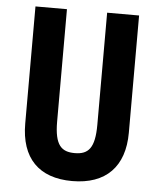

<svg xmlns="http://www.w3.org/2000/svg" viewBox="-52 -759 675 814"><g transform="rotate(5 285.5 -352.0)"><path d="M507 -215V-714H371V-237C371 -138 344 -109 286 -109C230 -109 200 -134 200 -236V-714H66V-216C66 -69 143 10 285 10C429 10 507 -71 507 -215Z"/></g></svg>

Font: Noto Sans Tamil ExtraCondensed
Style: Bold
Weight: 700
Width: 2
Designer: Jelle Bosma - Monotype Design Team
Foundry: Monotype Imaging Inc.
Version: Version 2.004